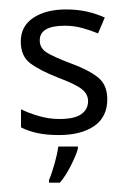

<svg xmlns="http://www.w3.org/2000/svg" viewBox="-20 -287 274 415"><path d="M211.9 -72.3Q211.9 -34.2 183.6 -14.6Q155.3 4.9 107.4 4.9Q80.1 4.9 60.3 0.5Q40.5 -3.9 25.4 -11.7V-50.8Q41 -43 63.2 -36.4Q85.4 -29.8 108.4 -29.8Q141.1 -29.8 155.8 -40.3Q170.4 -50.8 170.4 -68.4Q170.4 -83 157.5 -93.8Q144.5 -104.5 106 -119.1Q67.9 -133.8 46.4 -149.4Q24.9 -165 24.9 -197.3Q24.9 -230.5 52 -248.5Q79.1 -266.6 123 -266.6Q147 -266.6 167.7 -262Q188.5 -257.3 206.5 -249L191.9 -214.8Q175.3 -221.7 157.2 -226.6Q139.2 -231.4 120.1 -231.4Q65.9 -231.4 65.9 -199.7Q65.9 -183.1 80.8 -173.6Q95.7 -164.1 133.3 -149.9Q170.9 -136.2 191.4 -120.1Q211.9 -104 211.9 -72.3ZM148.4 34.2Q145 47.4 133.8 69.8Q122.6 92.3 109.4 107.9H85.9V102.1Q91.3 89.8 97.7 67.6Q104 45.4 106 29.8H148.4Z"/></svg>

Font: NotoSansOldHungarianUI
Style: Regular
Weight: 400
Designer: Monotype Design Team
Foundry: Monotype Imaging Inc.
Version: Version 1001.000; ttfautohint (v1.8.4.7-5d5b)